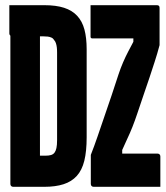

<svg xmlns="http://www.w3.org/2000/svg" viewBox="-20 -720 640 740"><path d="M151 -700Q196 -700 227 -690Q258 -680 277.5 -659Q297 -638 305.5 -606Q314 -574 314 -530V-191Q314 -137 305 -100.5Q296 -64 276 -42Q256 -20 225 -10Q194 0 151 0Q131 0 114.5 0Q98 0 85 0Q72 0 61.5 0Q51 0 43.5 0Q36 0 31 0Q26 0 23 -3Q20 -6 20 -11Q20 -88 20 -167Q20 -246 20 -329.5Q20 -413 20 -505Q20 -597 20 -700L144 -630L134 -608Q134 -581 134 -554Q134 -527 134 -501Q134 -453 134 -405Q134 -357 134 -310Q134 -263 134 -215Q134 -167 134 -120Q138 -120 141 -120Q144 -120 148 -120Q152 -120 156 -120Q168 -120 176.5 -122.5Q185 -125 190 -131.5Q195 -138 197.5 -149.5Q200 -161 200 -180V-517Q200 -529 199 -537.5Q198 -546 195.5 -553.5Q193 -561 189 -565Q185 -572 178.5 -575Q172 -578 164 -579Q156 -580 145 -580Q129 -580 112.5 -580Q96 -580 81 -580Q66 -580 52 -580Q38 -580 27 -580Q24 -580 21.5 -581.5Q19 -583 17.5 -585.5Q16 -588 16 -591Q16 -618 16 -645.5Q16 -673 16 -700Q26 -700 43 -700Q60 -700 79 -700Q98 -700 117 -700Q136 -700 151 -700ZM598 0H341Q336 0 333 -3Q330 -6 330 -11V-123Q343 -156 356 -194Q369 -232 382.5 -271.5Q396 -311 410 -352Q424 -393 437 -434Q445 -458 454.5 -480Q464 -502 474.5 -522Q485 -542 494 -559V-572Q485 -572 476 -572Q467 -572 458.5 -572Q450 -572 441 -572Q432 -572 422 -572H335Q333 -572 331 -573.5Q329 -575 329 -578Q329 -609 329 -639.5Q329 -670 329 -700H584Q587 -700 589 -699.5Q591 -699 592.5 -697.5Q594 -696 594.5 -694Q595 -692 595 -689V-546Q586 -512 576 -481.5Q566 -451 556 -420.5Q546 -390 534 -356Q522 -322 509 -282Q500 -255 490.5 -231Q481 -207 470.5 -185Q460 -163 451 -142V-128Q469 -128 485.5 -128Q502 -128 519 -128H587Q592 -128 595 -125Q598 -122 598 -117Q598 -88 598 -58.5Q598 -29 598 0Z"/></svg>

Font: RecMonoLinear Nerd Font Mono
Style: Bold
Weight: 700
Monospace: yes
Version: Version 1.085; ttfautohint (v1.8.4.7-5d5b);Nerd Fonts 3.2.1